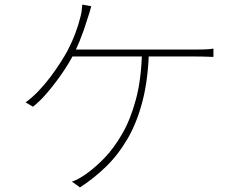

<svg xmlns="http://www.w3.org/2000/svg" viewBox="-20 -790 1040 833"><path d="M376 -763Q372 -748 367.5 -733.5Q363 -719 358 -704Q352 -684 344 -661Q336 -638 325.5 -612Q315 -586 300 -556Q281 -518 250.5 -473.5Q220 -429 186.5 -389.5Q153 -350 123 -327L91 -346Q118 -365 145.5 -393.5Q173 -422 197.5 -454.5Q222 -487 241.5 -517.5Q261 -548 273 -570Q294 -611 307.5 -647.5Q321 -684 328 -713Q332 -727 334 -740.5Q336 -754 337 -770ZM283 -575Q293 -575 325 -575Q357 -575 404 -575Q451 -575 504.5 -575Q558 -575 611.5 -575Q665 -575 710.5 -575Q756 -575 786 -575Q816 -575 823 -575Q841 -575 864 -575.5Q887 -576 906 -579V-543Q887 -544 863.5 -544.5Q840 -545 823 -545Q815 -545 776 -545Q737 -545 679.5 -545Q622 -545 557 -545Q492 -545 432.5 -545Q373 -545 330 -545Q287 -545 273 -545ZM626 -562Q622 -442 598 -350Q574 -258 534 -189Q494 -120 441.5 -68.5Q389 -17 327 23L292 -2Q308 -7 326 -17.5Q344 -28 360 -40Q395 -65 434.5 -106Q474 -147 510 -209Q546 -271 569.5 -358Q593 -445 596 -563Z"/></svg>

Font: Noto Sans SC Thin Thin
Style: Regular
Weight: 250
Version: Version 2.004-H2;hotconv 1.0.118;makeotfexe 2.5.65603